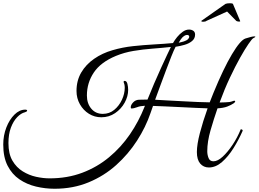

<svg xmlns="http://www.w3.org/2000/svg" viewBox="-28 -989 1592 1182"><path d="M308 173Q250 173 193.5 159.5Q137 146 91.5 115Q46 84 19 31.5Q-8 -21 -8 -99Q-8 -155 11 -204Q30 -253 61 -283.5Q92 -314 127 -314Q139 -314 139 -308Q139 -302 126 -298Q101 -292 77.5 -267.5Q54 -243 39 -203Q24 -163 24 -108Q24 -42 48.5 0Q73 42 112 66Q151 90 194.5 99.5Q238 109 277 109Q387 109 478.5 74.5Q570 40 643.5 -21Q717 -82 771.5 -161.5Q826 -241 862 -332Q863 -335 864 -338Q848 -337 837 -335Q826 -333 816 -329Q794 -321 783 -321Q777 -321 777 -329Q777 -343 791.5 -358.5Q806 -374 827 -375Q835 -375 849.5 -375.5Q864 -376 880 -376Q899 -424 921 -475Q943 -526 964 -572Q985 -618 1001 -652Q1017 -686 1024 -700Q969 -694 910 -689.5Q851 -685 794 -675.5Q737 -666 686 -645Q592 -606 549.5 -542.5Q507 -479 507 -401Q507 -352 534 -320Q561 -288 605 -288Q645 -288 675 -312.5Q705 -337 722.5 -374.5Q740 -412 740 -449Q740 -461 737.5 -470.5Q735 -480 733 -484Q733 -491 739 -491Q752 -491 756.5 -472.5Q761 -454 761 -436Q761 -396 739.5 -357Q718 -318 680.5 -292.5Q643 -267 596 -267Q554 -267 519.5 -288.5Q485 -310 464 -347Q443 -384 443 -429Q443 -493 472 -542.5Q501 -592 551.5 -627Q602 -662 665 -680Q726 -698 791.5 -705Q857 -712 920.5 -715.5Q984 -719 1037 -724Q1047 -742 1062.5 -761Q1078 -780 1097 -793.5Q1116 -807 1136 -807Q1151 -807 1162 -799.5Q1173 -792 1173 -776Q1173 -752 1154.5 -736.5Q1136 -721 1108 -713Q1080 -705 1053 -701Q1042 -680 1027 -642Q1012 -604 994.5 -557.5Q977 -511 959.5 -463.5Q942 -416 927 -375Q961 -373 1006.5 -370.5Q1052 -368 1100 -365.5Q1148 -363 1191.5 -361Q1235 -359 1263 -359Q1274 -387 1286 -417Q1348 -568 1400 -655Q1452 -742 1483 -752Q1523 -765 1538 -765Q1544 -765 1544 -763Q1544 -760 1530 -753Q1523 -749 1501.5 -718Q1480 -687 1450 -633.5Q1420 -580 1387 -510Q1354 -440 1324 -358Q1341 -358 1358.5 -359Q1376 -360 1385 -361Q1396 -363 1403.5 -366Q1411 -369 1415 -369Q1420 -369 1420 -364Q1420 -361 1412 -354Q1395 -342 1371 -333Q1347 -324 1311 -322Q1288 -256 1268 -186.5Q1248 -117 1248 -58Q1248 -36 1256 -16Q1264 4 1286 4Q1312 4 1343 -24.5Q1374 -53 1404 -98Q1434 -143 1454 -193Q1466 -193 1466 -184Q1442 -129 1409.5 -77Q1377 -25 1338.5 8.5Q1300 42 1258 42Q1225 42 1204.5 18Q1184 -6 1184 -53Q1184 -99 1202.5 -170Q1221 -241 1250 -322Q1220 -323 1176 -325Q1132 -327 1083 -329.5Q1034 -332 989 -334Q944 -336 914 -337Q910 -325 906 -314Q902 -303 899 -294Q869 -206 815.5 -123Q762 -40 687.5 27Q613 94 517.5 133.5Q422 173 308 173ZM1072 -726Q1082 -728 1089.5 -730Q1097 -732 1104 -734Q1122 -740 1129.5 -748Q1137 -756 1137 -762Q1137 -774 1123 -774Q1116 -774 1106 -768Q1096 -762 1086 -748Q1082 -742 1078.5 -736.5Q1075 -731 1072 -726ZM1388 -969Q1402 -969 1406 -965L1450 -861Q1450 -860 1450.5 -859.5Q1451 -859 1451 -859Q1451 -856 1443 -856Q1439 -856 1433.5 -857.5Q1428 -859 1426 -861L1370 -918L1244 -861Q1237 -855 1222 -855Q1217 -855 1213 -857Q1209 -859 1212 -861L1360 -965Q1365 -967 1371.5 -968Q1378 -969 1388 -969Z"/></svg>

Font: Great Vibes
Style: Regular
Weight: 400
Designer: Robert E. Leuschke, Viktoriya Grabowska, Viviana Monsalve, Eben Sorkin
Foundry: Robert E. Leuschke
Version: Version 1.103; ttfautohint (v1.8.4.7-5d5b)